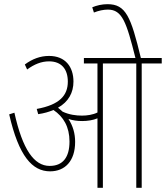

<svg xmlns="http://www.w3.org/2000/svg" viewBox="-20 -900 795 920"><path d="M340 -220C340 -260 330 -296 308 -330C328 -323 351 -320 374 -320C399 -320 426 -324 447 -333V0H473V-596H633V0H659V-596H755V-622H655C607 -821 583 -880 495 -880C469 -880 443 -874 422 -865L430 -840C453 -849 476 -854 497 -854C566 -854 586 -793 629 -622H382V-596H447V-361C425 -350 397 -346 373 -346C345 -346 312 -350 280 -365C273 -371 266 -377 258 -384C308 -412 332 -456 332 -509C332 -580 293 -632 215 -632C174 -632 135 -618 99 -591L110 -567C144 -592 178 -606 215 -606C275 -606 305 -568 305 -509C305 -443 266 -398 156 -378L163 -353C191 -357 215 -364 236 -373C284 -341 313 -292 313 -222C313 -146 281 -105 218 -105C143 -105 88 -184 49 -360L24 -352C70 -151 135 -79 220 -79C291 -79 340 -128 340 -220Z"/></svg>

Font: Noto Sans Devanagari Condensed Thin
Style: Regular
Weight: 100
Width: 3
Designer: Jelle Bosma - Monotype Design Team
Foundry: Monotype Imaging Inc.
Version: Version 2.004